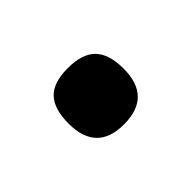

<svg xmlns="http://www.w3.org/2000/svg" viewBox="-39 -535 328 328"><g transform="rotate(45 125.5 -370.5)"><path d="M125 -304Q90 -304 73.5 -319.5Q57 -335 57 -370Q57 -405 73.5 -421Q90 -437 125 -437Q193 -437 193 -370Q193 -304 125 -304Z"/></g></svg>

Font: Encode Sans Normal
Style: Medium
Weight: 500
Designer: Pablo Impallari, Andres Torresi
Foundry: Pablo Impallari, Andres Torresi
Version: Version 1.000; ttfautohint (v1.00) -l 8 -r 50 -G 200 -x 14 -